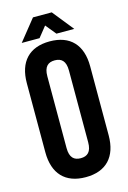

<svg xmlns="http://www.w3.org/2000/svg" viewBox="-129 -909 653 978"><g transform="rotate(-15 198.0 -420.0)"><path d="M141 -539C141 -590 163 -608 198 -608C233 -608 255 -590 255 -539V-161C255 -110 233 -92 198 -92C163 -92 141 -110 141 -161ZM31 -168C31 -55 90 8 198 8C306 8 365 -55 365 -168V-532C365 -645 306 -708 198 -708C90 -708 31 -645 31 -532ZM153 -737 197 -792 242 -737H336L247 -848H148L59 -737Z"/></g></svg>

Font: Bebas Neue
Style: Bold
Weight: 700
Designer: Ryoichi Tsunekawa
Foundry: Ryoichi Tsunekawa
Version: Version 1.300